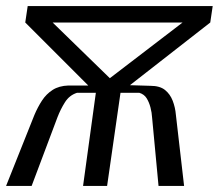

<svg xmlns="http://www.w3.org/2000/svg" viewBox="-26 -611 719 631"><path d="M-6 0 87 -233Q98 -259 112 -280.5Q126 -302 147 -315.5Q168 -329 199 -330H264L57 -537L65 -591H673L665 -537L401 -331L468 -329Q499 -329 516 -315.5Q533 -302 541.5 -280Q550 -258 552 -234L579 0H495L474 -223Q473 -241 468.5 -258Q464 -275 456 -288Q448 -301 432 -306H370L326 0H247L289 -306H227Q202 -298 187.5 -275Q173 -252 163 -226L78 0ZM335 -354 574 -537H147Z"/></svg>

Font: Alumni Sans Medium
Style: Italic
Weight: 500
Italic angle: -8°
Designer: Robert E. Leuschke
Foundry: Robert E. Leuschke
Version: Version 1.016